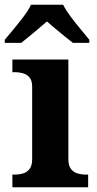

<svg xmlns="http://www.w3.org/2000/svg" viewBox="-35 -786 407 806"><path d="M17 0V-53H29Q44 -53 60.5 -57.5Q77 -62 88.5 -76Q100 -90 100 -118V-422Q100 -449 88 -462Q76 -475 59.5 -479Q43 -483 29 -483H17V-536H252V-118Q252 -90 263.5 -76Q275 -62 292 -57.5Q309 -53 323 -53H335V0ZM-15 -619Q1 -638 22.5 -664Q44 -690 64.5 -717Q85 -744 95 -766H230Q241 -744 261 -717Q281 -690 303 -664Q325 -638 340 -619V-606H271Q257 -617 237 -633Q217 -649 197 -666Q177 -683 162 -696Q147 -683 127 -666Q107 -649 87.5 -633Q68 -617 54 -606H-15Z"/></svg>

Font: Noto Serif Armenian
Style: Bold
Weight: 700
Version: Version 2.007